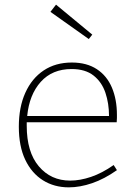

<svg xmlns="http://www.w3.org/2000/svg" viewBox="-20 -799 586 826"><path d="M276 7Q213 7 164.5 -23.5Q116 -54 88.5 -112Q61 -170 61 -254Q61 -338 89 -400Q117 -462 168 -496Q219 -530 289 -530Q353 -530 396.5 -501.5Q440 -473 461.5 -422Q483 -371 483 -305Q483 -299 483 -291.5Q483 -284 482 -273H95Q95 -266 95 -258Q95 -145 147 -83.5Q199 -22 282 -22Q324 -22 371.5 -38Q419 -54 469 -89L483 -67Q429 -29 376.5 -11Q324 7 276 7ZM288 -502Q205 -502 155.5 -447Q106 -392 97 -300H449Q449 -354 433.5 -400Q418 -446 382.5 -474Q347 -502 288 -502ZM221 -779 377 -650 362 -631 197 -748Z"/></svg>

Font: Bitter ExtraLight
Style: Regular
Weight: 200
Designer: Sol Matas, and Bitter project Authors
Foundry: Sol Matas
Version: Version 2.001